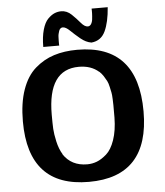

<svg xmlns="http://www.w3.org/2000/svg" viewBox="-62 -991 918 1067"><g transform="rotate(-5 397.0 -458.0)"><path d="M54 -345Q54 -448 80 -522Q106 -596 153.5 -637.5Q201 -679 259 -697.5Q317 -716 389 -716Q727 -716 727 -343Q727 21 391 21Q54 21 54 -345ZM217 -369Q217 -318 218.5 -289.5Q220 -261 229.5 -218.5Q239 -176 258 -145H257Q302 -77 390 -77Q418 -77 444 -87Q470 -97 498 -121.5Q526 -146 544 -198Q562 -250 563 -322Q563 -327 563 -355.5Q563 -384 563 -392Q563 -400 562 -425.5Q561 -451 558.5 -462.5Q556 -474 551.5 -495Q547 -516 540.5 -528.5Q534 -541 524 -556.5Q514 -572 501 -584V-583Q458 -621 390 -621Q217 -621 217 -369ZM203 -748Q203 -804 214.5 -844Q226 -884 245 -903Q264 -922 282 -929.5Q300 -937 319 -937Q351 -937 376.5 -912.5Q402 -888 422 -864Q442 -840 460 -840Q467 -840 472.5 -844.5Q478 -849 481.5 -857Q485 -865 486.5 -874Q488 -883 488.5 -894Q489 -905 489.5 -912Q490 -919 489.5 -927.5Q489 -936 489 -937H579Q573 -854 549.5 -804Q526 -754 472 -749Q441 -754 411.5 -778.5Q382 -803 359.5 -825Q337 -847 320 -847Q313 -847 307.5 -842.5Q302 -838 299 -829.5Q296 -821 294 -812Q292 -803 292 -792Q292 -781 291.5 -773.5Q291 -766 291.5 -757.5Q292 -749 292 -748Z"/></g></svg>

Font: Coval
Style: Black
Weight: 1000
Foundry: Context Ltd
Version: Version 001.000